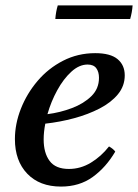

<svg xmlns="http://www.w3.org/2000/svg" viewBox="-20 -676 509 708"><path d="M440 -398Q440 -359 415 -328.5Q390 -298 347.5 -276Q305 -254 253 -240Q201 -226 147 -220Q141 -189 141 -162Q141 -112 163 -82.5Q185 -53 234 -53Q277 -53 315 -76Q353 -99 382 -136Q398 -127 405 -117Q371 -59 322 -23.5Q273 12 205 12Q126 12 80.5 -35.5Q35 -83 35 -163Q35 -219 57 -275Q79 -331 118.5 -377.5Q158 -424 212.5 -452Q267 -480 331 -480Q387 -480 413.5 -458Q440 -436 440 -398ZM155 -255Q202 -261 245.5 -277.5Q289 -294 317 -321.5Q345 -349 345 -389Q345 -411 335 -424.5Q325 -438 303 -438Q272 -438 243 -411.5Q214 -385 191 -343Q168 -301 155 -255ZM193 -656H469Q467 -630 460 -606H184Q186 -633 193 -656Z"/></svg>

Font: Tiro Devanagari Sanskrit
Style: Italic
Weight: 400
Italic angle: -11°
Designer: Devanagari: John Hudson & Fiona Ross, assisted by Paul Hanslow. Latin: John Hudson with Paul Hanslow, assisted by Kaja S
Foundry: Tiro Typeworks Ltd.
Version: Version 1.52